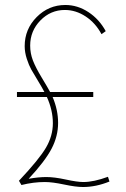

<svg xmlns="http://www.w3.org/2000/svg" viewBox="-20 -735 507 770"><path d="M413 -26 419 -7Q365 15 313 15Q284 15 237 5Q190 -5 160 -5Q114 -5 66 7L56 -10Q137 -96 164.5 -143Q192 -190 192 -241Q192 -293 168 -346H48V-366H158Q150 -382 132.5 -410.5Q115 -439 105.5 -456Q96 -473 87.5 -499Q79 -525 79 -550Q79 -618 127 -666.5Q175 -715 242 -715Q291 -715 334.5 -686.5Q378 -658 404 -610L387 -598Q363 -643 323.5 -669Q284 -695 240 -695Q183 -695 142 -653Q101 -611 101 -552Q101 -521 112 -492.5Q123 -464 147.5 -423.5Q172 -383 181 -366H354V-346H191Q213 -294 213 -242Q213 -189 187 -139Q161 -89 95 -18Q134 -25 166 -25Q198 -25 244 -15Q290 -5 314 -5Q356 -5 413 -26Z"/></svg>

Font: Raleway-v4020 Thin
Style: Regular
Weight: 250
Designer: Matt McInerney, Pablo Impallari, Rodrigo Fuenzalida
Foundry: Matt McInerney, Pablo Impallari, Rodrigo Fuenzalida
Version: Version 4.020;PS 004.020;hotconv 1.0.88;makeotf.lib2.5.64775